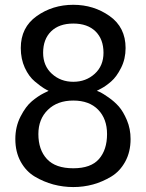

<svg xmlns="http://www.w3.org/2000/svg" viewBox="-20 -756 599 789"><path d="M516.6 -184.6C516.6 -212.6 511.6 -238.4 501.5 -262.2C491.4 -286 480.3 -304.7 468.3 -318.4C456.2 -332 442.2 -344.4 426.3 -355.5C410.3 -366.5 399.3 -373.5 393.1 -376.5C386.9 -379.4 381.8 -381.5 377.9 -382.8L396.5 -392.6C408.9 -399.1 422.4 -408.7 437 -421.4C451.7 -434.1 465.2 -452.6 477.5 -477.1C489.9 -501.5 496.1 -528.6 496.1 -558.6C496.1 -615.2 474.3 -659 430.7 -689.9C387 -720.9 337.2 -736.3 281.2 -736.3C224.6 -736.3 174.5 -720.9 130.9 -689.9C87.2 -659 65.4 -615.2 65.4 -558.6C65.4 -528.6 71 -501.6 82 -477.5C93.1 -453.5 106.9 -434.6 123.5 -420.9C140.1 -407.2 152.5 -397.9 160.6 -393.1C168.8 -388.2 175.1 -384.8 179.7 -382.8L158.2 -372.1C143.9 -364.9 128.3 -354.3 111.3 -340.3C94.4 -326.3 78.8 -305.3 64.5 -277.3C50.1 -249.3 43 -218.4 43 -184.6C43 -149.4 50.3 -118.5 64.9 -91.8C79.6 -65.1 99 -44.6 123 -30.3C147.1 -16 172.5 -5.2 199.2 2C225.9 9.1 253.3 12.7 281.2 12.7C309.2 12.7 336.3 9.1 362.3 2C388.3 -5.2 413.2 -16 437 -30.3C460.8 -44.6 480 -65.1 494.6 -91.8C509.3 -118.5 516.6 -149.4 516.6 -184.6ZM405.3 -539.1C405.3 -503.3 393.2 -474.4 369.1 -452.6C345.1 -430.8 315.8 -419.9 281.2 -419.9C246.7 -419.9 217.4 -430.8 193.4 -452.6C169.3 -474.4 157.2 -503.3 157.2 -539.1C157.2 -576.2 168.1 -605.5 189.9 -627C211.8 -648.4 242.2 -659.2 281.2 -659.2C320.3 -659.2 350.7 -648.4 372.6 -627C394.4 -605.5 405.3 -576.2 405.3 -539.1ZM419.9 -205.1C419.9 -162.1 408.9 -127.9 386.7 -102.5C364.6 -77.1 329.4 -64.5 281.2 -64.5C232.4 -64.5 196.3 -77.1 172.9 -102.5C149.4 -127.9 137.7 -162.1 137.7 -205.1C137.7 -246.1 150.7 -279.3 176.8 -304.7C202.8 -330.1 237.6 -342.8 281.2 -342.8C324.9 -342.8 358.9 -330.2 383.3 -305.2C407.7 -280.1 419.9 -246.7 419.9 -205.1Z"/></svg>

Font: FreeUniversal
Style: Regular
Weight: 400
Version: Version 1.001